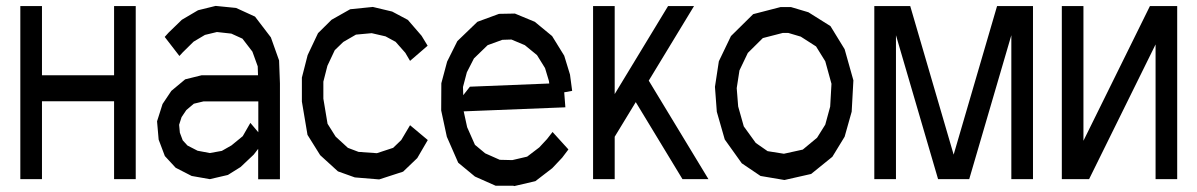

<svg xmlns="http://www.w3.org/2000/svg" viewBox="-20 -626 4054 650"><path d="M122.1 -605.5V-371.1H366.2V-605.5H439.5V-19.5H366.2V-283.2H122.1V-19.5H48.8V-605.5Z M924.8 -421.4 927.7 -343.8V-19H854V-122.1L838.9 -102.5L794.4 -60.5L751.5 -33.7L690.4 -19.5L628.9 -30.3L574.7 -58.1L538.1 -97.7L517.1 -153.3L511.7 -215.3L530.3 -273.9L560.1 -318.4L606.9 -357.4L662.1 -371.1H853.5L852.5 -401.4L834.5 -451.2L800.8 -495.1L763.2 -512.2L714.4 -517.6L673.8 -507.8L635.3 -484.9L598.1 -448.2L587.4 -436.5L537.6 -501L550.8 -515.6L595.7 -559.1L650.4 -591.3L710 -606L779.3 -599.1L843.3 -569.8L897 -499.5ZM827.6 -210 854.5 -178.2V-282.7H668.9L636.2 -274.9L610.8 -253.4L594.7 -229.5L586.4 -203.6L588.9 -176.8L598.6 -150.9L614.7 -133.3L648.9 -115.7L690.4 -107.9L731 -115.2L763.7 -133.8L801.8 -165Z M1368.2 -202.1 1428.2 -151.9 1392.6 -90.8 1344.7 -44.9 1263.7 -18.6 1181.2 -25.4 1124 -45.9 1064 -100.6 1021 -169.4 1002 -282.2V-363.3L1021.5 -439.5L1056.6 -513.7L1102.5 -559.1L1165.5 -594.7L1242.2 -602.5L1307.6 -586.9L1360.8 -558.6L1407.2 -504.9L1427.7 -471.2L1368.2 -419.9L1352.1 -447.3L1319.3 -484.4L1285.2 -502.9L1238.3 -513.7L1185.1 -508.8L1142.1 -483.9L1113.3 -456.1L1088.4 -403.3L1074.7 -349.6V-292L1088.9 -207L1116.2 -163.6L1157.7 -125.5L1193.8 -111.8L1255.9 -107.4L1311 -125.5L1338.4 -151.9Z M1832 -155.3 1850.6 -179.2 1904.3 -120.1 1883.3 -92.3 1849.6 -56.6 1792.5 -12.7 1721.2 3.9 1717.8 2.9H1665.5H1658.2L1587.9 -28.3L1531.2 -75.2L1492.7 -163.1L1473.6 -252L1474.1 -344.2L1493.7 -417.5L1528.3 -486.8L1596.2 -552.2L1669.4 -579.1L1723.1 -580.1L1790.5 -552.2L1849.1 -503.9L1890.1 -437.5L1909.7 -373.5L1917 -318.4L1890.1 -313.5L1894 -262.7L1549.8 -249L1561.5 -195.3L1587.9 -135.7L1622.6 -106.9L1671.9 -85L1714.4 -84L1764.6 -95.7L1805.7 -127ZM1584.5 -428.2 1560.5 -381.3 1547.4 -331.5 1548.3 -303.7 1570.8 -332.5 1839.4 -343.3 1838.4 -351.6 1825.2 -395.5 1797.9 -439.5 1756.8 -473.1 1711.4 -492.2 1680.7 -491.2 1630.9 -473.1Z M2061 -163.1V-19.5H1987.8V-605.5H2061V-307.6L2241.7 -605.5H2329.6L2176.3 -353L2378.4 -19.5H2290.5L2132.3 -280.3Z M2839.4 -459.5 2869.1 -354 2863.3 -248 2839.4 -163.1 2797.9 -95.2 2726.1 -37.1 2635.7 -16.6 2554.7 -30.3 2491.2 -73.2 2433.6 -153.8 2406.7 -247.6 2400.4 -332 2413.6 -418.5 2454.6 -503.9 2529.8 -578.1 2622.6 -602.1H2657.7L2716.8 -584.5L2791.5 -537.6ZM2790.5 -265.1 2794.9 -342.3 2773.9 -418.5 2742.7 -468.8 2690.9 -502 2648.4 -514.6H2630.4L2562.5 -497.1L2511.7 -446.8L2483.4 -387.7L2474.1 -327.6L2479 -265.6L2498 -198.2L2538.6 -142.1L2578.6 -114.3L2633.8 -105.5L2697.8 -119.6L2746.1 -159.7L2773.9 -204.1Z M3477.1 -605.5V-19.5H3403.8V-506.8L3261.2 -19.5H3155.8L3013.2 -506.8V-19.5H2939.9V-605.5H3061.5L3208.5 -102.5L3355.5 -605.5Z M3574.7 -19.5V-605.5H3647.9V-149.4L3873 -605.5H3965.3V-19.5H3892.1V-475.6L3667 -19.5Z"/></svg>

Font: Gap Sans
Style: Regular
Weight: 400
Designer: Alexandre Liziard and Étienne Ozeray
Foundry: Interstices.io
Version: Version 1.6.1 - December 3. 2014